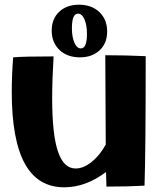

<svg xmlns="http://www.w3.org/2000/svg" viewBox="-20 -792 670 817"><path d="M30 -402Q30 -470 36 -548Q79 -552 208 -552Q202 -452 202 -374Q202 -220 226.5 -147.5Q251 -75 302 -75Q335 -75 370 -103Q405 -131 430 -177L428 -557Q514 -557 600 -553Q600 -149 595 -2Q526 2 433 2L431 -60Q345 5 253 5Q141 5 85.5 -96Q30 -197 30 -402ZM200 -662Q200 -712 232 -742Q264 -772 316 -772Q370 -772 403 -740.5Q436 -709 436 -658Q436 -608 404 -578Q372 -548 320 -548Q266 -548 233 -579.5Q200 -611 200 -662ZM350 -648Q350 -685 339.5 -709.5Q329 -734 312 -734Q286 -734 286 -672Q286 -635 296.5 -610.5Q307 -586 324 -586Q350 -586 350 -648Z"/></svg>

Font: Otomanopee One
Style: Regular
Weight: 400
Designer: Das Ende der Wildnis
Foundry: Gutenberg Labo
Version: Version 3.005